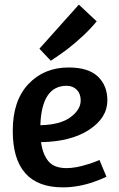

<svg xmlns="http://www.w3.org/2000/svg" viewBox="-20 -801 513 828"><path d="M35 -237Q35 -367 102.5 -438.5Q170 -510 276 -510Q361 -510 402 -471Q443 -432 443 -368Q443 -293 364.5 -241.5Q286 -190 157 -188Q164 -136 188.5 -106Q213 -76 267 -76Q307 -76 360 -93Q384 -100 409 -111L439 -39Q420 -29 383 -16Q316 7 251 7Q35 7 35 -237ZM267 -431Q160 -431 154 -261Q240 -263 284 -295.5Q328 -328 328 -368Q328 -397 311 -414Q294 -431 267 -431ZM199 -539 150 -591 320 -781 397 -709Q348 -649 268 -587Q234 -562 199 -539Z"/></svg>

Font: Amaranth
Style: Regular
Weight: 400
Designer: Gesine Todt
Foundry: Gesine Todt
Version: Version 1.000